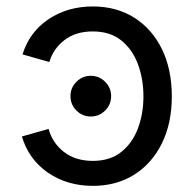

<svg xmlns="http://www.w3.org/2000/svg" viewBox="-20 -573 611 604"><path d="M272 11.7Q191.9 11.7 131.3 -29.5Q70.8 -70.8 48.8 -143.6L132.8 -167.5Q145 -123 181.2 -95Q217.3 -66.9 272 -66.9Q326.7 -66.9 361.8 -95.2Q397 -123.5 414.1 -169.7Q431.2 -215.8 431.2 -269.5Q431.2 -324.2 414.1 -370.6Q397 -417 361.8 -445.6Q326.7 -474.1 272 -474.1Q218.3 -474.1 182.9 -447Q147.5 -419.9 135.3 -377.9L50.8 -401.9Q73.2 -473.1 133.1 -512.9Q192.9 -552.7 272 -552.7Q346.2 -552.7 402.1 -517.6Q458 -482.4 489.3 -418.7Q520.5 -355 520.5 -269.5Q520.5 -185.5 489.3 -122.1Q458 -58.6 402.1 -23.4Q346.2 11.7 272 11.7ZM265.6 -206.5Q239.3 -206.5 220.5 -225.3Q201.7 -244.1 201.7 -270.5Q201.7 -296.9 220.5 -315.7Q239.3 -334.5 265.6 -334.5Q292 -334.5 310.8 -315.7Q329.6 -296.9 329.6 -270.5Q329.6 -244.1 310.8 -225.3Q292 -206.5 265.6 -206.5Z"/></svg>

Font: Inter
Style: Regular
Weight: 400
Designer: Rasmus Andersson
Foundry: rsms
Version: Version 4.001;git-9221beed3